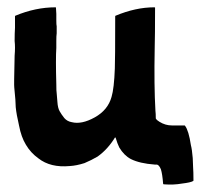

<svg xmlns="http://www.w3.org/2000/svg" viewBox="-20 -444 559 525"><path d="M507 -12 508 13Q509 26 509 49V50L508 51Q502 55 477 58Q455 62 428 60Q426 60 426 58Q424 32 420 19Q415 7 409 6H407H403Q362 3 338 -9Q319 -19 306 -41Q301 -51 296 -68L295 -67V-69Q275 -36 247 -16Q230 -6 211 2Q189 9 171 10Q118 15 85 -11Q64 -26 51 -48Q38 -69 32 -101Q25 -131 23 -151L22 -172Q20 -192 19 -205Q18 -209 20 -292Q22 -315 20 -332Q20 -353 21 -368V-399Q21 -401 22 -401Q77 -424 132 -424Q133 -424 133 -423L134 -406V-388Q134 -376 135 -372V-353Q134 -346 134 -332V-313Q132 -284 134 -213Q134 -194 135 -189Q135 -187 137 -165Q138 -149 143 -140Q148 -131 156 -121Q164 -112 176 -110Q203 -103 239 -123Q275 -143 285 -179Q292 -202 294 -257Q295 -278 295 -399Q295 -401 296 -401Q351 -424 402 -424Q404 -424 404 -423Q404 -347 403 -312Q401 -210 405 -141Q406 -134 406 -120Q409 -115 416 -111Q432 -101 450 -101H484H485L486 -100Q496 -87 502 -47Q505 -36 507 -12Z"/></svg>

Font: Tovari Sans
Style: Bold
Weight: 700
Designer: Verneri Kontto, Denis Ignatov
Foundry: Verneri Kontto
Version: Version 1.10 May 7, 2019